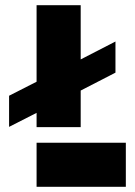

<svg xmlns="http://www.w3.org/2000/svg" viewBox="-20 -720 520 740"><path d="M15 -231V-351L121 -405V-700H291V-491L425 -560V-440L291 -371V-230H121V-285ZM121 0V-170H465V0Z"/></svg>

Font: Promplate
Style: Bold
Weight: 400
Designer: Evgeny Tarasenko
Foundry: Evgeny Tarasenko
Version: Version 1.000